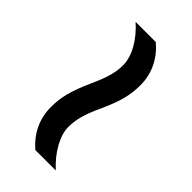

<svg xmlns="http://www.w3.org/2000/svg" viewBox="2 -611 517 517"><g transform="rotate(-45 260.0 -352.5)"><path d="M246 -319C297 -296 327 -288 366 -288C410 -288 448 -307 477 -341V-418C447 -384 407 -359 370 -359C344 -359 317 -366 274 -386C222 -409 192 -417 154 -417C109 -417 72 -399 42 -365V-287C74 -322 115 -346 149 -346C176 -346 204 -339 246 -319Z"/></g></svg>

Font: Noto Sans Arabic UI SmCn
Style: Regular
Weight: 400
Width: 4
Designer: Monotype Design Team, Nadine Chahine and Nizar Qandah
Foundry: Monotype Imaging Inc.
Version: Version 2.010